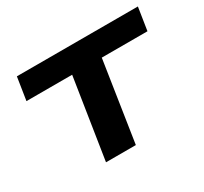

<svg xmlns="http://www.w3.org/2000/svg" viewBox="-109 -645 846 797"><g transform="rotate(-30 314.5 -247.0)"><path d="M191 0 251 -385H32L49 -494H629L612 -385H393L334 0Z"/></g></svg>

Font: Nunito Sans 10pt Expanded
Style: Bold Italic
Weight: 700
Width: 7
Italic angle: -9°
Designer: Vernon Adams
Foundry: Vernon Adams
Version: Version 3.101;gftools[0.9.27]